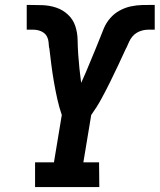

<svg xmlns="http://www.w3.org/2000/svg" viewBox="-20 -763 651 783"><path d="M123 0V-101H200L232 -294Q221 -326 213.5 -360Q206 -394 200 -428.5Q194 -463 189.5 -498Q185 -533 181 -568L180 -569Q179 -580 178 -591.5Q177 -603 172 -613Q167 -623 158 -629.5Q149 -636 138 -639Q127 -642 115 -642Q103 -642 91 -642H89V-743H92Q122 -743 152 -742Q182 -741 209 -732Q236 -723 257 -703.5Q278 -684 287 -657Q296 -630 296.5 -600Q297 -570 299 -541Q301 -512 304 -483Q307 -454 311 -425Q321 -447 330.5 -469Q340 -491 349 -513.5Q358 -536 367.5 -558Q377 -580 385.5 -602.5Q394 -625 403.5 -647.5Q413 -670 429.5 -689Q446 -708 468 -720Q490 -732 513.5 -737Q537 -742 560 -742.5Q583 -743 606 -743H611V-642H609Q597 -642 585 -642Q573 -642 561 -639Q549 -636 538 -629.5Q527 -623 519 -613Q511 -603 506 -591.5Q501 -580 496 -569L495 -568Q479 -533 462.5 -498Q446 -463 429 -428.5Q412 -394 393.5 -360Q375 -326 352 -294L320 -101H384L385 0Z"/></svg>

Font: Iosevka Etoile
Style: Bold Italic
Weight: 700
Italic angle: -9°
Designer: Belleve Invis
Foundry: Belleve Invis
Version: Version 28.1.0; ttfautohint (v1.8.4)